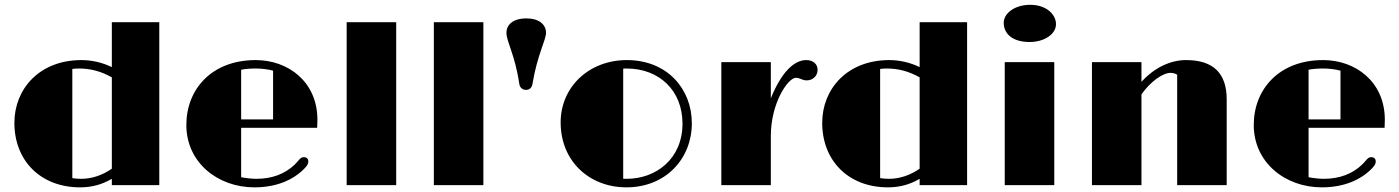

<svg xmlns="http://www.w3.org/2000/svg" viewBox="-20 -785 5931 814"><path d="M41 -264.2C41 -104 151.9 9.3 319.8 9.3C366.7 9.3 411.1 -1.5 454.1 -26.9V0H655.3V-690.9H454.1V-500.5C413.1 -520.5 367.7 -530.3 325.2 -530.3C147 -530.3 41 -407.7 41 -264.2ZM286.6 -29.8V-492.7C295.9 -494.1 305.7 -494.6 315.4 -494.6C362.3 -494.6 408.7 -482.9 454.1 -457V-69.8C413.6 -41.5 368.2 -26.9 324.7 -26.9C312.5 -26.9 298.3 -27.8 286.6 -29.8Z M770 -254.9C770 -97.2 901.9 9.3 1058.6 9.3C1151.9 9.3 1223.1 -22 1270 -69.8C1284.2 -84.5 1287.1 -91.3 1287.1 -101.1C1287.1 -111.8 1279.8 -118.7 1268.1 -118.7C1258.8 -118.7 1253.4 -114.7 1244.1 -103C1239.7 -97.7 1233.4 -91.3 1227.1 -85C1188 -48.8 1135.3 -26.9 1066.9 -26.9C1050.8 -26.9 1024.4 -29.3 1002.4 -33.7V-243.2H1324.7C1325.2 -255.4 1325.7 -267.1 1325.7 -278.3C1325.2 -438.5 1201.7 -530.3 1064 -530.3C877.4 -530.3 770 -406.7 770 -254.9ZM1002.4 -278.8V-489.3C1019.5 -493.2 1045.4 -494.6 1065.4 -494.6C1087.4 -494.6 1117.7 -491.2 1137.7 -485.4V-278.8Z M1449.7 0H1659.7V-690.9H1449.7Z M1819.3 0H2029.3V-690.9H1819.3Z M2210.9 -403.8C2220.2 -403.8 2234.4 -408.7 2237.8 -430.7C2257.8 -552.7 2294.9 -615.2 2294.9 -646C2294.9 -682.1 2263.7 -707 2212.4 -707C2151.9 -707 2127 -677.7 2127 -646C2127 -608.9 2163.6 -552.7 2181.6 -429.2C2185.1 -407.2 2202.1 -403.8 2210.9 -403.8Z M2356.9 -266.1C2356.9 -101.6 2478.5 9.3 2635.7 9.3C2803.2 9.3 2913.1 -112.8 2913.1 -262.2C2913.1 -409.2 2807.6 -530.3 2637.7 -530.3C2476.1 -530.3 2356.9 -415.5 2356.9 -266.1ZM2622.1 -27.3V-494.1C2626.5 -494.6 2631.3 -494.6 2636.2 -494.6C2775.4 -494.6 2873.5 -400.9 2873.5 -260.7C2873.5 -112.3 2762.2 -26.9 2636.7 -26.9C2632.3 -26.9 2627.4 -26.9 2622.1 -27.3Z M3038.1 0H3248V-208.5C3248 -348.6 3320.8 -455.1 3354 -455.1C3362.3 -455.1 3369.1 -453.1 3376.5 -449.7C3388.2 -444.8 3393.6 -444.3 3401.4 -444.3C3423.8 -444.3 3446.3 -461.4 3446.3 -489.3C3446.3 -513.2 3427.2 -530.3 3398.4 -530.3C3346.7 -530.3 3293 -479.5 3248 -368.2V-521.5H3038.1Z M3465.8 -264.2C3465.8 -104 3576.7 9.3 3744.6 9.3C3791.5 9.3 3835.9 -1.5 3878.9 -26.9V0H4080.1V-690.9H3878.9V-500.5C3837.9 -520.5 3792.5 -530.3 3750 -530.3C3571.8 -530.3 3465.8 -407.7 3465.8 -264.2ZM3711.4 -29.8V-492.7C3720.7 -494.1 3730.5 -494.6 3740.2 -494.6C3787.1 -494.6 3833.5 -482.9 3878.9 -457V-69.8C3838.4 -41.5 3793 -26.9 3749.5 -26.9C3737.3 -26.9 3723.1 -27.8 3711.4 -29.8Z M4344.7 -606.9C4408.2 -606.9 4457 -640.6 4457 -682.6C4457 -722.2 4418 -764.6 4347.7 -764.6C4281.7 -764.6 4235.4 -728.5 4235.4 -688.5C4235.4 -640.1 4274.9 -606.9 4344.7 -606.9ZM4239.7 0H4449.7V-521.5H4239.7Z M4609.4 0H4819.3V-384.8C4857.9 -439.9 4910.2 -476.1 4942.4 -476.1C4953.1 -476.1 4963.9 -472.7 4970.7 -468.3V0H5180.7V-363.3C5180.7 -474.6 5124 -530.3 5008.3 -530.3C4942.4 -530.3 4874 -498.5 4819.3 -438V-521.5H4609.4Z M5295.4 -254.9C5295.4 -97.2 5427.2 9.3 5584 9.3C5677.2 9.3 5748.5 -22 5795.4 -69.8C5809.6 -84.5 5812.5 -91.3 5812.5 -101.1C5812.5 -111.8 5805.2 -118.7 5793.5 -118.7C5784.2 -118.7 5778.8 -114.7 5769.5 -103C5765.1 -97.7 5758.8 -91.3 5752.4 -85C5713.4 -48.8 5660.6 -26.9 5592.3 -26.9C5576.2 -26.9 5549.8 -29.3 5527.8 -33.7V-243.2H5850.1C5850.6 -255.4 5851.1 -267.1 5851.1 -278.3C5850.6 -438.5 5727.1 -530.3 5589.4 -530.3C5402.8 -530.3 5295.4 -406.7 5295.4 -254.9ZM5527.8 -278.8V-489.3C5544.9 -493.2 5570.8 -494.6 5590.8 -494.6C5612.8 -494.6 5643.1 -491.2 5663.1 -485.4V-278.8Z"/></svg>

Font: Limelight
Style: Regular
Weight: 400
Designer: Nicole Fally
Foundry: Nicole Fally
Version: Version 1.002